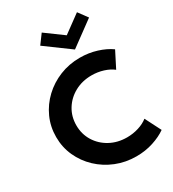

<svg xmlns="http://www.w3.org/2000/svg" viewBox="-267 -1288 1299 1444"><g transform="rotate(-30 382.5 -565.5)"><path d="M484 16Q561.5 16 630 -6.2Q698.5 -28.5 745.5 -62L675.5 -199.5Q642 -173 593.8 -158Q545.5 -143 493.5 -143Q412 -143 347 -178.5Q282 -214 244.5 -275Q207 -336 207 -412Q207 -488 244.5 -549Q282 -610 347 -645.5Q412 -681 493.5 -681Q545.5 -681 593.8 -666Q642 -651 675.5 -624.5L745.5 -762Q697 -797 628 -818.5Q559 -840 483 -840Q390 -840 308.2 -807Q226.5 -774 164.2 -715.2Q102 -656.5 66.8 -578.8Q31.5 -501 31.5 -411.5Q31.5 -322.5 66.8 -245Q102 -167.5 164.2 -108.8Q226.5 -50 308.5 -17Q390.5 16 484 16ZM483.5 -911.5 695.5 -1067 636.5 -1147 483.5 -1035 330.5 -1147 271.5 -1067Z"/></g></svg>

Font: Spartan
Style: Bold
Weight: 700
Designer: Matt Bailey, Mirko Velimirovic
Foundry: Matt Bailey
Version: Version 1.003; ttfautohint (v1.8.3)